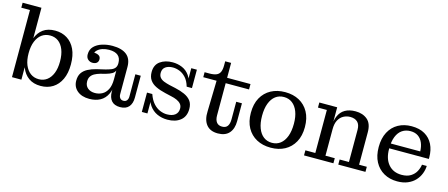

<svg xmlns="http://www.w3.org/2000/svg" viewBox="-46 -1212 4093 1754"><g transform="rotate(15 2000.5 -335.5)"><path d="M357 10Q289 10 243.5 -22.5Q198 -55 175.5 -113.5Q153 -172 153 -250L158 -252Q158 -332 179.5 -390.5Q201 -449 245 -481Q289 -513 358 -513Q422 -513 471 -482.5Q520 -452 547.5 -394Q575 -336 575 -251Q575 -168 547.5 -109.5Q520 -51 471 -20.5Q422 10 357 10ZM325 -45Q369 -45 402 -69.5Q435 -94 453.5 -140Q472 -186 472 -251Q472 -317 453.5 -363.5Q435 -410 402 -434Q369 -458 325 -458Q280 -458 246.5 -434Q213 -410 194 -363.5Q175 -317 175 -251Q175 -186 194 -140Q213 -94 246.5 -69.5Q280 -45 325 -45ZM85 0V-635H3V-682H181V-356L163 -254L174 -149V0Z M761 -317Q736 -317 717.5 -333.5Q699 -350 699 -381Q699 -427 727.5 -456Q756 -485 802 -499.5Q848 -514 900 -514Q987 -514 1033.5 -477Q1080 -440 1080 -363L991 -376Q991 -423 963 -447Q935 -471 879 -471Q846 -471 816.5 -461.5Q787 -452 768 -433Q749 -414 745 -383L743 -411Q775 -411 795 -400Q815 -389 815 -364Q815 -342 801 -329.5Q787 -317 761 -317ZM1108 9Q1054 9 1027 -22Q1000 -53 1000 -109V-168H990V-305H986L991 -340V-376L1080 -363V-106Q1080 -84 1091 -69.5Q1102 -55 1123 -55Q1145 -55 1156 -69.5Q1167 -84 1167 -106V-317H1218V-110Q1218 -55 1191 -23Q1164 9 1108 9ZM817 9Q745 9 702.5 -27Q660 -63 660 -122Q660 -166 679 -194.5Q698 -223 732.5 -241Q767 -259 811 -270L892 -289Q923 -297 945 -306Q967 -315 979 -331Q991 -347 991 -374L995 -305H990Q982 -286 962 -274Q942 -262 904 -251L857 -239Q825 -230 803 -217.5Q781 -205 769.5 -186.5Q758 -168 758 -141Q758 -101 784.5 -78.5Q811 -56 853 -56Q890 -56 921 -72.5Q952 -89 971 -125.5Q990 -162 990 -222L1009 -217Q1010 -138 986.5 -88Q963 -38 919.5 -14.5Q876 9 817 9Z M1555 8Q1503 8 1458.5 -12Q1414 -32 1384.5 -74Q1355 -116 1347 -183H1363Q1382 -129 1410.5 -97.5Q1439 -66 1472.5 -52Q1506 -38 1539 -38Q1589 -38 1616 -59.5Q1643 -81 1643 -120Q1643 -146 1628.5 -163Q1614 -180 1589.5 -191Q1565 -202 1535 -208L1475 -222Q1423 -234 1384.5 -252.5Q1346 -271 1325.5 -301Q1305 -331 1305 -376Q1305 -444 1352 -477.5Q1399 -511 1469 -511Q1517 -511 1559.5 -493Q1602 -475 1630 -435Q1658 -395 1664 -329H1649Q1634 -381 1606.5 -411Q1579 -441 1546.5 -453.5Q1514 -466 1484 -466Q1441 -466 1414 -447Q1387 -428 1387 -390Q1387 -363 1401 -346Q1415 -329 1439.5 -319.5Q1464 -310 1493 -303L1552 -290Q1602 -279 1641 -261.5Q1680 -244 1702.5 -215Q1725 -186 1725 -138Q1725 -67 1678.5 -29.5Q1632 8 1555 8ZM1313 0V-183H1347L1366 -153V0ZM1664 -329 1646 -359V-503H1699V-329Z M2033 10Q1960 10 1924 -35.5Q1888 -81 1892 -162L1899 -452H1773V-499H1818Q1860 -499 1884.5 -509.5Q1909 -520 1919 -543.5Q1929 -567 1929 -604V-644H1985V-148Q1985 -106 2002.5 -83Q2020 -60 2055 -60Q2090 -60 2106 -82.5Q2122 -105 2122 -148V-313H2176V-144Q2176 -72 2140 -31Q2104 10 2033 10ZM1985 -452V-503H2206V-452Z M2533 11Q2457 11 2399.5 -20Q2342 -51 2309.5 -109.5Q2277 -168 2277 -251Q2277 -335 2309.5 -393.5Q2342 -452 2399.5 -483Q2457 -514 2533 -514Q2609 -514 2666 -483Q2723 -452 2755.5 -393.5Q2788 -335 2788 -251Q2788 -168 2755.5 -109.5Q2723 -51 2666 -20Q2609 11 2533 11ZM2533 -35Q2579 -35 2612.5 -61Q2646 -87 2664.5 -136Q2683 -185 2683 -255Q2683 -322 2664.5 -369.5Q2646 -417 2612.5 -442.5Q2579 -468 2533 -468Q2487 -468 2453.5 -442.5Q2420 -417 2401.5 -368.5Q2383 -320 2383 -251Q2383 -183 2401.5 -134.5Q2420 -86 2453.5 -60.5Q2487 -35 2533 -35Z M3171 0V-48H3259V-352Q3259 -402 3234 -425.5Q3209 -449 3165 -449Q3132 -449 3102.5 -433.5Q3073 -418 3055 -385Q3037 -352 3037 -298H3020Q3020 -370 3040 -417.5Q3060 -465 3100 -488Q3140 -511 3199 -511Q3267 -511 3311 -474Q3355 -437 3355 -355V-48H3428V0ZM2847 0V-48H2941V-455H2857V-503H3026V-347L3037 -349V-48H3125V0Z M3729 9Q3658 9 3603 -22Q3548 -53 3517 -111Q3486 -169 3486 -251Q3486 -334 3517 -392.5Q3548 -451 3603 -481.5Q3658 -512 3729 -512L3731 -466Q3686 -466 3652.5 -443.5Q3619 -421 3600.5 -375.5Q3582 -330 3582 -259Q3582 -165 3628 -112Q3674 -59 3753 -59Q3805 -59 3838.5 -80Q3872 -101 3889 -133Q3906 -165 3910 -197H3955Q3954 -160 3939.5 -123Q3925 -86 3897.5 -56.5Q3870 -27 3828 -9Q3786 9 3729 9ZM3537 -264V-310H3863L3957 -279V-264ZM3863 -310Q3862 -355 3847 -390.5Q3832 -426 3803 -446Q3774 -466 3731 -466L3729 -512Q3804 -512 3854.5 -482.5Q3905 -453 3931 -400.5Q3957 -348 3957 -279Z"/></g></svg>

Font: Montagu Slab
Style: Regular
Weight: 400
Version: Version 1.000